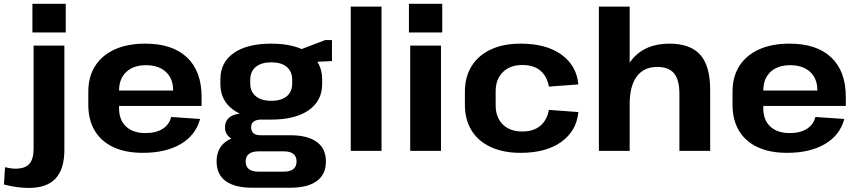

<svg xmlns="http://www.w3.org/2000/svg" viewBox="-102 -774 4411 985"><path d="M46.1 190.1Q16.3 190.1 -16.7 185.6Q-49.8 181.1 -81.6 172.5L-76.2 83.9Q-61.8 87.4 -48.4 89.3Q-35 91.3 -22.1 91.3Q26.7 91.3 48.6 66.7Q70.4 42.1 70.4 -12.6V-540H228.3V-5.9Q228.3 92.9 183.4 141.5Q138.5 190.1 46.1 190.1ZM235.3 -754.4V-607.4H64.3V-754.4Z M630.4 10.1Q542.5 10.1 479.9 -19Q417.3 -48.1 384.2 -103.3Q351 -158.4 351 -236.1V-303.9Q351 -380.6 386.2 -435.7Q421.4 -490.9 487 -520.5Q552.6 -550.1 643.1 -550.1Q782.9 -550.1 857.5 -479.3Q932.2 -408.5 932.2 -276.9V-230.5H479.8V-309.4H807.5L786.2 -279.1V-311Q786.2 -371 749 -405.2Q711.7 -439.5 647.2 -439.5Q582.3 -439.5 545.5 -404.7Q508.8 -370 508.8 -308.5V-218.8Q508.8 -158.3 544.8 -124.8Q580.8 -91.3 644.3 -91.3Q698.7 -91.3 732.9 -113.3Q767.1 -135.3 776 -173.9L924.6 -163.7Q901.9 -80 825 -35Q748 10.1 630.4 10.1Z M1289.6 -160.5Q1166.9 -160.5 1097.7 -208.6Q1028.6 -256.7 1028.6 -342.8V-367.3Q1028.6 -454.4 1097.7 -502.3Q1166.9 -550.1 1289.6 -550.1Q1412.3 -550.1 1481.5 -502.3Q1550.7 -454.4 1550.7 -367.3V-342.8Q1550.7 -256.7 1481.5 -208.6Q1412.3 -160.5 1289.6 -160.5ZM1191.5 189.1Q1102.7 189.1 1056 155Q1009.2 120.9 1009.2 54.2Q1009.2 -11.4 1054.4 -45.8Q1099.6 -80.1 1191 -80.1H1387.2Q1476.1 -80.1 1523 -46Q1570 -12 1570 54.2Q1570 120.9 1523 155Q1476.1 189.1 1387.2 189.1ZM1352.7 106.7Q1419.4 106.7 1419.4 54.2Q1419.4 2.3 1352.7 2.3H1227Q1158.3 2.3 1158.3 54.2Q1158.3 107.7 1227 106.7ZM1146.4 -48.9Q1102.8 -48.9 1077.5 -68.4Q1052.2 -87.9 1052.2 -120.3Q1052.2 -153.8 1076.5 -172.8Q1100.8 -191.8 1146.9 -191.8H1289.6V-160.5H1237.2Q1212.8 -160.5 1199.1 -150.1Q1185.4 -139.7 1186.4 -120.3Q1187 -100 1198.9 -90Q1210.8 -80.1 1236.2 -80.1H1289.6V-48.9ZM1289.6 -256.8Q1341 -256.8 1369 -280Q1397 -303.3 1397 -345.8V-364.8Q1397 -407.3 1369 -430.8Q1341 -454.3 1289.6 -454.3Q1239.2 -454.3 1210.5 -430.8Q1181.8 -407.3 1181.8 -364.8V-345.8Q1181.8 -303.7 1210.5 -280.3Q1239.2 -256.8 1289.6 -256.8ZM1408.3 -508.2 1566 -568.3H1601V-460.6L1408.3 -451.7Z M1855.3 -740V0H1697.4V-740Z M2160.3 -540V0H2002.4V-540ZM2166.8 -754.4V-607.4H1995.9V-754.4Z M2568.4 10.1Q2480 10.1 2415.9 -19.5Q2351.8 -49.1 2317.4 -104.5Q2283 -159.9 2283 -236.6V-303.4Q2283 -379.6 2317.6 -435Q2352.3 -490.4 2416.4 -520.3Q2480.4 -550.1 2568.4 -550.1Q2700.3 -550.1 2778.2 -493.9Q2856.1 -437.7 2865.1 -340.9L2714 -329.7Q2704.1 -383.3 2670.1 -411.9Q2636.1 -440.5 2577.2 -440.5Q2514.7 -440.5 2477.8 -404Q2440.8 -367.5 2440.8 -305.4V-234.6Q2440.8 -172 2477.3 -135.8Q2513.7 -99.5 2577.2 -99.5Q2635.2 -99.5 2669.6 -128.3Q2704.1 -157.2 2714 -210.3L2865.1 -199.1Q2856.1 -102.8 2778 -46.3Q2699.8 10.1 2568.4 10.1Z M3383.5 -291.9Q3383.5 -364.5 3356.2 -397.5Q3329 -430.6 3269.5 -430.6Q3201.1 -430.6 3164.7 -381.6Q3128.3 -332.7 3128.3 -239.3L3070.5 -157.3L3071.5 -227.4Q3071.5 -384 3139 -467Q3206.4 -550.1 3331.7 -550.1Q3439.6 -550.1 3490.4 -493Q3541.3 -435.9 3541.3 -314V0H3383.5ZM2970.4 -740H3128.3V-378.6V0H2970.4Z M3935.4 10.1Q3847.5 10.1 3784.9 -19Q3722.3 -48.1 3689.2 -103.3Q3656 -158.4 3656 -236.1V-303.9Q3656 -380.6 3691.2 -435.7Q3726.4 -490.9 3792 -520.5Q3857.6 -550.1 3948.1 -550.1Q4087.9 -550.1 4162.5 -479.3Q4237.2 -408.5 4237.2 -276.9V-230.5H3784.8V-309.4H4112.5L4091.2 -279.1V-311Q4091.2 -371 4054 -405.2Q4016.7 -439.5 3952.2 -439.5Q3887.3 -439.5 3850.5 -404.7Q3813.8 -370 3813.8 -308.5V-218.8Q3813.8 -158.3 3849.8 -124.8Q3885.8 -91.3 3949.3 -91.3Q4003.7 -91.3 4037.9 -113.3Q4072.1 -135.3 4081 -173.9L4229.6 -163.7Q4206.9 -80 4130 -35Q4053 10.1 3935.4 10.1Z"/></svg>

Font: Pathway Extreme 8pt Thin
Style: Regular
Weight: 100
Version: Version 1.001;gftools[0.9.26]